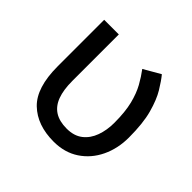

<svg xmlns="http://www.w3.org/2000/svg" viewBox="-135 -662 815 815"><g transform="rotate(45 272.5 -254.5)"><path d="M156.2 -507.8H68.4V-228.5Q68.4 -100.6 126 -45.4Q183.6 9.8 282.2 9.8Q348.1 9.8 396.2 -22.2Q444.3 -54.2 470.2 -108.4Q496.1 -162.6 496.1 -228.5Q496.1 -314 480.7 -369.9Q465.3 -425.8 444.1 -460.7Q422.9 -495.6 404.8 -517.6L330.1 -474.6Q350.1 -448.2 367.9 -416.3Q385.7 -384.3 397 -339.4Q408.2 -294.4 408.2 -228.5Q408.2 -185.1 395 -148.4Q381.8 -111.8 354 -90.1Q326.2 -68.4 282.2 -68.4Q238.3 -68.4 210.4 -86.2Q182.6 -104 169.4 -139.6Q156.2 -175.3 156.2 -228.5Z"/></g></svg>

Font: Giphurs
Style: Regular
Weight: 400
Version: Version 2.010